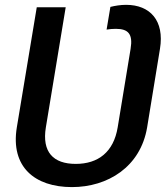

<svg xmlns="http://www.w3.org/2000/svg" viewBox="-20 -757 683 787"><path d="M274.9 9.9C421.5 9.9 556.1 -72.8 583.1 -235.1L635.7 -556.8C654.8 -672.9 594.8 -737.2 496.8 -737.2C473.7 -737.2 451.3 -733.3 432.5 -728.7L416.9 -635.7C429.3 -637.8 443.2 -638.8 454.9 -638.8C505 -638.8 525.6 -618.3 515.3 -556.8L462.4 -235.1C445.7 -133.5 382.1 -85.2 290.5 -85.2C198.5 -85.2 151.3 -133.5 168 -235.1L249.3 -727.3H130.7L49 -235.1C22.4 -72.8 122.5 9.9 274.9 9.9Z"/></svg>

Font: Margiela Sans Medium
Style: Italic
Weight: 500
Italic angle: -9.39999°
Designer: Stefan Endress, Andreas Faust
Version: Version 1.100;FEAKit 1.0